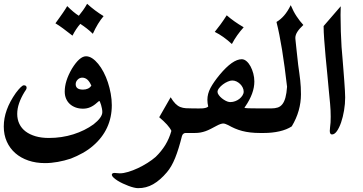

<svg xmlns="http://www.w3.org/2000/svg" viewBox="-20 -731 1923 1018"><path d="M464.4 -276.4Q446.8 -319.3 416 -319.3Q402.3 -319.3 391.8 -308.8Q381.3 -298.3 381.3 -284.7Q381.3 -255.9 419.9 -255.9Q449.7 -255.9 464.4 -276.4ZM364.3 -542Q336.4 -564 314.2 -580.3Q292 -596.7 273.9 -607.4Q287.1 -626 296.9 -639.4Q306.6 -652.8 313.7 -663.3Q320.8 -673.8 326.2 -682.1Q331.5 -690.4 336.4 -698.7Q353 -682.1 368.4 -669.2Q383.8 -656.2 397.9 -647.5Q409.2 -661.1 420.4 -676.8Q431.6 -692.4 441.9 -710.9Q483.4 -673.3 529.3 -645.5Q498 -608.9 472.2 -551.8Q457 -566.9 440.4 -579.8Q423.8 -592.8 405.8 -604.5Q382.8 -578.6 364.3 -542ZM572.8 -173.3Q572.8 -108.4 547.6 -54.2Q522.5 0 472.7 42.5Q449.2 63 418.7 80.1Q388.2 97.2 355.5 109.9Q321.8 121.1 286.6 127.4Q251.5 133.8 218.3 133.8Q170.4 133.8 130.4 120.1Q90.3 106.4 61.3 81.1Q32.2 55.7 16.1 19.8Q0 -16.1 0 -60.1Q0 -104.5 15.9 -148.4Q31.7 -192.4 64 -238.3Q94.7 -278.8 106.4 -278.8Q121.1 -278.8 121.1 -265.6Q121.1 -261.7 118.2 -255.9Q115.2 -250 109.9 -243.2Q91.3 -212.9 81.3 -183.8Q71.3 -154.8 71.3 -127Q71.3 -97.7 82.8 -74Q94.2 -50.3 116 -33.9Q137.7 -17.6 168.7 -8.5Q199.7 0.5 238.8 0.5Q307.6 0.5 368.7 -18.8Q429.7 -38.1 476.1 -71.8Q498 -88.9 510.3 -105.5Q522.5 -122.1 522.5 -136.7Q522.5 -145 520.5 -155.3Q518.6 -165.5 515.9 -174.6Q513.2 -183.6 510.5 -189.7Q507.8 -195.8 506.3 -195.8Q504.9 -195.8 492.7 -185.1Q476.6 -170.4 458.7 -162.6Q440.9 -154.8 419.9 -154.8Q398.4 -154.8 380.6 -161.4Q362.8 -168 350.1 -179.7Q337.4 -191.4 330.3 -208Q323.2 -224.6 323.2 -245.1Q323.2 -273.4 332.5 -303.2Q341.8 -333 361.3 -366.7Q401.9 -432.6 436 -432.6Q452.6 -432.6 469 -421.9Q485.4 -411.1 500.7 -392.3Q516.1 -373.5 529.3 -348.4Q542.5 -323.2 552 -294.4Q561.5 -265.6 567.1 -234.6Q572.8 -203.6 572.8 -173.3Z M805.2 101.1Q835.9 71.3 856.7 37.4Q877.4 3.4 888.7 -37.1Q881.8 -52.2 865.5 -70.3Q849.1 -88.4 824.2 -109.4L884.8 -215.3Q897.9 -193.4 910.2 -181.2Q922.4 -168.9 936 -163.6Q949.7 -158.2 965.6 -157.2Q981.4 -156.2 1002.4 -156.2H1007.3Q1012.2 -156.2 1015.4 -146.5Q1018.6 -136.7 1020.3 -122.3Q1022 -107.9 1022 -91.1Q1022 -74.2 1020.3 -59.8Q1018.6 -45.4 1015.4 -35.6Q1012.2 -25.9 1007.3 -25.9H963.4Q958 -25.9 952.6 -22Q947.3 -18.1 944.8 -9.8Q927.7 59.1 908.7 106.4Q889.6 153.8 864.7 182.6Q829.1 224.6 792 245.8Q754.9 267.1 711.4 266.6Q702.6 266.6 689.5 263.4Q676.3 260.3 661.4 254.6Q646.5 249 631.3 241.9Q616.2 234.9 603.8 227.1Q591.3 219.2 582.8 211.4Q574.2 203.6 572.8 196.8Q572.8 186 586.9 186H588.9Q594.2 186 600.8 187Q607.4 188 615.2 188Q634.8 188 659.9 180.4Q685.1 172.9 711.2 160.6Q737.3 148.4 762 132.8Q786.6 117.2 805.2 101.1Z M1272 -586.4Q1253.4 -565.9 1237.8 -543.9Q1222.2 -522 1209.5 -497.6Q1164.1 -539.6 1118.7 -562Q1132.8 -579.1 1148.9 -601.1Q1165 -623 1182.1 -649.9Q1219.2 -617.2 1272 -586.4ZM1358.9 -25.9Q1331.5 -25.9 1308.1 -28.6Q1284.7 -31.2 1264.2 -36.6Q1243.7 -42 1225.6 -49.8Q1207.5 -57.6 1190.4 -67.4Q1183.1 -71.3 1175.8 -73.7Q1168.5 -76.2 1164.1 -76.2Q1151.4 -76.2 1129.4 -64.5Q1111.3 -54.7 1096.9 -47.4Q1082.5 -40 1069.3 -35.4Q1056.2 -30.8 1042.5 -28.3Q1028.8 -25.9 1012.2 -25.9H997.6Q992.7 -25.9 989.5 -35.6Q986.3 -45.4 984.6 -59.8Q982.9 -74.2 982.9 -91.1Q982.9 -107.9 984.6 -122.3Q986.3 -136.7 989.5 -146.5Q992.7 -156.2 997.6 -156.2H1012.2Q1019.5 -156.2 1029.8 -156Q1040 -155.8 1050.3 -156.2Q1060.5 -156.7 1069.6 -158.9Q1078.6 -161.1 1084 -166Q1079.6 -184.6 1079.6 -201.7Q1079.6 -233.4 1095.9 -264.4Q1112.3 -295.4 1145 -335Q1213.4 -417 1261.7 -417Q1274.9 -417 1287.1 -406.5Q1299.3 -396 1308.3 -379.2Q1317.4 -362.3 1323 -341.3Q1328.6 -320.3 1328.6 -298.8Q1328.6 -267.1 1316.4 -234.1Q1304.2 -201.2 1281.2 -167.5Q1279.8 -165 1278.1 -163.6Q1276.4 -162.1 1276.4 -160.6Q1276.4 -159.2 1280.3 -158.2Q1284.2 -157.2 1294.9 -157Q1305.7 -156.7 1324.7 -156.5Q1343.8 -156.2 1373.5 -156.2Q1378.4 -156.2 1381.6 -146.5Q1384.8 -136.7 1386.5 -122.3Q1388.2 -107.9 1388.2 -91.1Q1388.2 -74.2 1386.5 -59.8Q1384.8 -45.4 1381.6 -35.6Q1378.4 -25.9 1373.5 -25.9ZM1198.2 -189.9H1202.6Q1214.8 -189.9 1227.3 -194.6Q1239.7 -199.2 1249.5 -207Q1259.3 -214.8 1265.6 -224.9Q1272 -234.9 1272 -245.1Q1272 -256.3 1266.8 -266.8Q1261.7 -277.3 1253.2 -285.6Q1244.6 -293.9 1233.9 -299.1Q1223.1 -304.2 1211.4 -304.2Q1201.2 -304.2 1187.5 -298.3Q1173.8 -292.5 1161.9 -283.4Q1149.9 -274.4 1141.6 -263.7Q1133.3 -252.9 1133.3 -243.7Q1133.3 -236.3 1139.9 -227.1Q1146.5 -217.8 1156.5 -209.7Q1166.5 -201.7 1177.7 -196Q1189 -190.4 1198.2 -189.9Z M1446.8 -615.2Q1467.3 -627 1486.1 -648.4Q1504.9 -669.9 1521.5 -703.6Q1535.6 -669.9 1552.5 -644.5Q1569.3 -619.1 1588.4 -598.6Q1567.4 -579.1 1556.6 -562.3Q1545.9 -545.4 1545.9 -529.8Q1545.9 -527.3 1546.4 -522.7Q1546.9 -518.1 1548.3 -503.9Q1549.8 -489.7 1552.7 -462.4Q1555.7 -435.1 1561 -387.2Q1564.5 -362.8 1567.1 -343Q1569.8 -323.2 1571.8 -305.4Q1573.7 -287.6 1574.7 -269.5Q1575.7 -251.5 1575.7 -231Q1575.7 -187.5 1563.7 -145Q1551.8 -102.5 1526.9 -61Q1500.5 -43.5 1461.7 -34.7Q1422.9 -25.9 1378.4 -25.9H1363.8Q1358.9 -25.9 1355.7 -35.6Q1352.5 -45.4 1350.8 -59.8Q1349.1 -74.2 1349.1 -91.1Q1349.1 -107.9 1350.8 -122.3Q1352.5 -136.7 1355.7 -146.5Q1358.9 -156.2 1363.8 -156.2H1418Q1438 -156.2 1452.4 -160.9Q1466.8 -165.5 1477.1 -178.5Q1487.3 -191.4 1493.4 -213.6Q1499.5 -235.8 1502 -271Q1489.7 -378.9 1475.6 -466.3Q1461.4 -553.7 1446.3 -612.8Z M1786.6 -697.8 1785.6 -651.9Q1785.6 -606 1787.1 -563.7Q1788.6 -521.5 1791 -481.9Q1791.5 -476.6 1793 -458.3Q1794.4 -439.9 1796.6 -414.6Q1798.8 -389.2 1801 -359.4Q1803.2 -329.6 1805.4 -301.8Q1807.6 -273.9 1808.8 -250.5Q1810.1 -227.1 1810.1 -214.4Q1810.1 -180.2 1804.2 -145.3Q1798.3 -110.4 1788.6 -82Q1778.8 -53.7 1766.4 -35.9Q1753.9 -18.1 1740.2 -18.1Q1728.5 -18.1 1728.5 -37.6Q1728.5 -39.6 1729 -43.2Q1729.5 -46.9 1729.5 -48.3V-50.8Q1731.9 -66.9 1732.7 -82.3Q1733.4 -97.7 1733.4 -113.3Q1733.4 -146.5 1730.2 -180.7Q1727.1 -214.8 1723.1 -254.4Q1720.2 -289.6 1715.6 -335.7Q1710.9 -381.8 1706.5 -429.4Q1702.1 -477.1 1699 -520.3Q1695.8 -563.5 1695.8 -592.8Z"/></svg>

Font: XB Niloofar
Style: Bold
Weight: 700
Designer: Behnam
Foundry: Irmug
Version: Version 7.201 2008